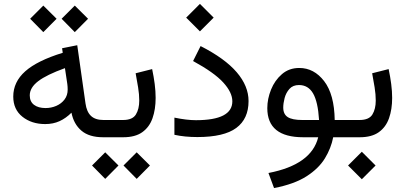

<svg xmlns="http://www.w3.org/2000/svg" viewBox="-20 -707 2088 989"><path d="M365.2 -678.2 433.6 -610.4 365.2 -541.5 297.4 -610.4ZM203.1 -678.2 271.5 -610.4 203.1 -541.5 135.3 -610.4ZM511.2 0Q439.5 0 399.7 -33.7Q359.9 -67.4 348.1 -126.5Q319.8 -98.1 286.9 -83Q253.9 -67.9 212.9 -67.9Q143.1 -67.9 95.7 -105.5Q48.3 -143.1 48.3 -209.5Q48.3 -284.7 109.9 -339.6Q171.4 -394.5 303.2 -435.1L299.8 -458.5L377.9 -474.1L420.4 -174.3Q426.3 -131.3 448.5 -110.1Q470.7 -88.9 513.2 -88.9H528.3V0ZM328.6 -245.6Q328.6 -260.7 326.7 -274.4L314.5 -356Q219.7 -321.8 176.5 -288.6Q133.3 -255.4 133.3 -215.8Q133.3 -183.6 155.3 -167Q177.2 -150.4 214.8 -150.4Q243.7 -150.4 269.8 -161.6Q295.9 -172.9 312.3 -194.3Q328.6 -215.8 328.6 -245.6Z M507.8 -88.9H613.8Q662.6 -88.9 679.9 -117.2Q697.3 -145.5 697.3 -189Q697.3 -220.7 691.4 -256.8Q685.5 -293 678.7 -329.6L763.7 -351.1Q772 -312 776.9 -274.4Q781.7 -236.8 781.7 -202.6Q781.7 -144 765.6 -98.1Q749.5 -52.2 712.9 -26.1Q676.3 0 614.7 0H507.8ZM684.1 77.6 752.4 145.5 684.1 214.4 616.2 145.5ZM522 77.6 590.3 145.5 522 214.4 454.1 145.5Z M1009.8 -687 1080.6 -616.2 1009.8 -545.4 939 -616.2ZM989.3 -87.9Q1176.8 -87.9 1176.8 -185.1Q1176.8 -231 1129.9 -282.2Q1083 -333.5 974.6 -392.6L1013.2 -469.7Q1138.7 -405.8 1199.5 -334.7Q1260.3 -263.7 1260.3 -186.5Q1260.3 -94.7 1197 -47.9Q1133.8 -1 996.6 -1Q931.2 -1 878.4 -12.7V-101.1Q942.4 -87.9 989.3 -87.9Z M1521.5 -356.9Q1597.7 -356.9 1649.9 -288.8Q1702.1 -220.7 1704.1 -88.9H1763.2V0H1696.3Q1685.5 56.2 1653.6 108.6Q1621.6 161.1 1558.6 201.4Q1495.6 241.7 1391.6 261.7L1362.8 184.1Q1584 141.6 1619.1 0H1542Q1356.9 0 1356.9 -149.9Q1356.9 -197.8 1376.2 -245.6Q1395.5 -293.5 1432.4 -325.2Q1469.2 -356.9 1521.5 -356.9ZM1537.1 -88.9H1623.5Q1617.7 -183.1 1592.5 -226.1Q1567.4 -269 1520 -269Q1488.8 -269 1470.9 -249Q1453.1 -229 1446 -201.9Q1439 -174.8 1439 -152.8Q1439 -118.7 1462.2 -103.8Q1485.4 -88.9 1537.1 -88.9Z M1833 0H1743.2V-88.9H1832Q1880.9 -88.9 1898.2 -117.2Q1915.5 -145.5 1915.5 -189Q1915.5 -220.7 1909.7 -256.8Q1903.8 -293 1897 -329.6L1981.9 -351.1Q1990.2 -312 1995.1 -274.4Q2000 -236.8 2000 -202.6Q2000 -144 1983.9 -98.1Q1967.8 -52.2 1931.2 -26.1Q1894.5 0 1833 0ZM1843.8 74.7 1914.6 145.5 1843.8 216.3 1772.9 145.5Z"/></svg>

Font: Vazirmatn UI NL
Style: Regular
Weight: 400
Designer: Saber Rastikerdar
Foundry: Saber Rastikerdar
Version: Version 33.003